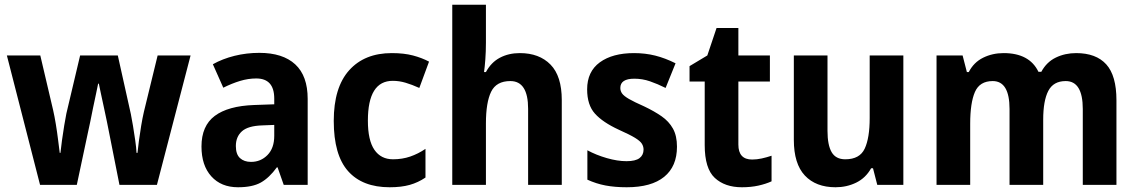

<svg xmlns="http://www.w3.org/2000/svg" viewBox="-20 -780 4797 810"><path d="M440 -222Q437 -239 431 -267Q425 -295 418.5 -326Q412 -357 406 -384Q400 -411 397 -427H394Q391 -411 385 -383.5Q379 -356 372.5 -324.5Q366 -293 360.5 -265Q355 -237 351 -221L304 0H149L9 -546H150L204 -316Q210 -290 215.5 -256.5Q221 -223 225 -190.5Q229 -158 232 -135H235Q237 -156 241.5 -188Q246 -220 251 -251Q256 -282 260 -301L318 -546H477L532 -299Q536 -280 541 -249.5Q546 -219 550.5 -188Q555 -157 556 -135H560Q562 -155 566 -185.5Q570 -216 575.5 -249Q581 -282 587 -308L645 -546H784L642 0H484Z M1074 -557Q1173 -557 1225.5 -508.5Q1278 -460 1278 -363V0H1177L1151 -74H1148Q1116 -30 1080.5 -10Q1045 10 984 10Q913 10 871.5 -36Q830 -82 830 -162Q830 -249 886 -291Q942 -333 1052 -337L1137 -340V-364Q1137 -449 1061 -449Q1027 -449 992.5 -438.5Q958 -428 922 -410L878 -509Q919 -532 969.5 -544.5Q1020 -557 1074 -557ZM1086 -251Q1026 -249 1000.5 -226Q975 -203 975 -164Q975 -129 992.5 -113Q1010 -97 1039 -97Q1080 -97 1108.5 -126Q1137 -155 1137 -207V-253Z M1624 10Q1509 10 1448.5 -58Q1388 -126 1388 -270Q1388 -411 1453 -483.5Q1518 -556 1633 -556Q1684 -556 1722 -546Q1760 -536 1790 -520L1749 -409Q1718 -423 1691 -431Q1664 -439 1637 -439Q1532 -439 1532 -271Q1532 -188 1559.5 -148Q1587 -108 1638 -108Q1677 -108 1710.5 -119.5Q1744 -131 1775 -152V-31Q1744 -10 1708.5 0Q1673 10 1624 10Z M2030 -600Q2030 -563 2027.5 -529.5Q2025 -496 2022 -476H2030Q2052 -517 2089 -536.5Q2126 -556 2173 -556Q2255 -556 2302.5 -507.5Q2350 -459 2350 -358V0H2208V-321Q2208 -438 2133 -438Q2074 -438 2052 -393Q2030 -348 2030 -259V0H1888V-760H2030Z M2836 -161Q2836 -78 2782 -34Q2728 10 2624 10Q2574 10 2534.5 2.5Q2495 -5 2458 -22V-146Q2495 -126 2540 -113Q2585 -100 2623 -100Q2661 -100 2678 -113Q2695 -126 2695 -149Q2695 -162 2688 -173.5Q2681 -185 2659 -198.5Q2637 -212 2590 -233Q2523 -264 2490 -300.5Q2457 -337 2457 -403Q2457 -478 2510.5 -517Q2564 -556 2655 -556Q2702 -556 2744 -545.5Q2786 -535 2830 -513L2788 -409Q2754 -426 2722 -437Q2690 -448 2656 -448Q2597 -448 2597 -409Q2597 -396 2604.5 -385.5Q2612 -375 2633.5 -362.5Q2655 -350 2698 -331Q2740 -311 2771 -289.5Q2802 -268 2819 -237.5Q2836 -207 2836 -161Z M3153 -107Q3173 -107 3193.5 -111.5Q3214 -116 3235 -123V-15Q3211 -4 3179.5 3Q3148 10 3110 10Q3038 10 2995.5 -29.5Q2953 -69 2953 -168V-436H2889V-501L2964 -546L3003 -662H3095V-546H3228V-436H3095V-170Q3095 -107 3153 -107Z M3791 -546V0H3681L3663 -70H3655Q3632 -29 3592 -9.5Q3552 10 3505 10Q3422 10 3375.5 -39.5Q3329 -89 3329 -190V-546H3471V-228Q3471 -168 3488.5 -138Q3506 -108 3546 -108Q3607 -108 3628 -153Q3649 -198 3649 -282V-546Z M4520 -556Q4604 -556 4647 -508.5Q4690 -461 4690 -357V0H4548V-320Q4548 -438 4476 -438Q4424 -438 4402.5 -396.5Q4381 -355 4381 -275V0H4239V-320Q4239 -438 4168 -438Q4113 -438 4093 -392Q4073 -346 4073 -258V0H3931V-546H4041L4059 -476H4067Q4088 -517 4127.5 -536.5Q4167 -556 4214 -556Q4323 -556 4361 -477H4373Q4395 -518 4434 -537Q4473 -556 4520 -556Z"/></svg>

Font: Noto Sans SemiCondensed
Style: Bold
Weight: 700
Width: 4
Designer: Monotype Design Team
Foundry: Monotype Imaging Inc.
Version: Version 2.013; ttfautohint (v1.8.4.7-5d5b)